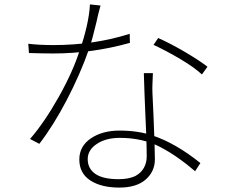

<svg xmlns="http://www.w3.org/2000/svg" viewBox="-20 -809 1040 869"><path d="M222 -605Q408 -605 567 -656L568 -615Q397 -567 221 -567Q177 -567 111 -569L108 -611Q156 -605 222 -605ZM416 -707Q399 -634 383 -587Q343 -473 282.5 -357Q222 -241 158 -158L116 -180Q181 -255 246 -370.5Q311 -486 342 -585Q359 -632 372 -688Q385 -744 387 -789L435 -784Q424 -745 416 -707ZM670 -429Q669 -410 670 -387L675 -279Q681 -139 681 -88Q681 -33 639.5 3.5Q598 40 520 40Q438 40 388.5 7.5Q339 -25 339 -87Q339 -147 391 -182.5Q443 -218 521 -218Q604 -218 670 -196Q775 -161 887 -71L863 -34Q783 -103 704.5 -144Q626 -185 522 -185Q459 -185 418 -157.5Q377 -130 377 -89Q377 -46 411.5 -22Q446 2 517 2Q562 2 592 -12Q618 -26 631 -49Q644 -72 644 -100Q644 -173 637 -313Q636 -344 634 -386.5Q632 -429 631 -478H672ZM675 -606 696 -637Q754 -611 818.5 -573Q883 -535 919 -507L894 -472Q858 -505 796.5 -541.5Q735 -578 675 -606Z"/></svg>

Font: Merged Yaku Han JP ExtraLight
Style: Regular
Weight: 250
Designer: Ryoko NISHIZUKA 西塚涼子 (kana, bopomofo & ideographs); Paul D. Hunt (Latin, Greek & Cyrillic); Sandoll Communications 산돌커뮤니
Foundry: Adobe
Version: Version 2.004